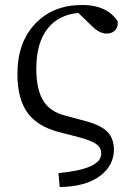

<svg xmlns="http://www.w3.org/2000/svg" viewBox="-20 -548 535 772"><path d="M220 204 215 148Q387 132 387 70Q387 46 369 33Q349 17 291 2L213 -18Q133 -40 94 -90Q50 -147 50 -250Q50 -379 123 -454Q194 -528 311 -528Q409 -528 453 -463Q456 -441 443.5 -427Q431 -413 409 -413Q381 -413 353 -440L295 -496Q217 -489 173 -435Q126 -377 126 -272Q126 -185 156 -140Q183 -98 243 -83L321 -62Q386 -45 413 -17Q438 10 438 54Q438 116 384 158Q325 203 220 204Z"/></svg>

Font: Cactus Classical Serif
Style: Regular
Weight: 400
Designer: Henry Chan (via Glyphwiki)、田海東、宇文滿月
Foundry: Moonlit Owen
Version: Version 1.000